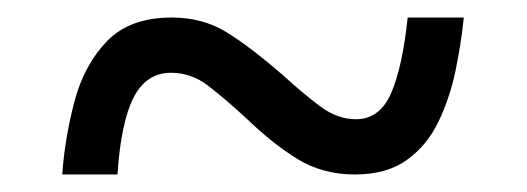

<svg xmlns="http://www.w3.org/2000/svg" viewBox="-20 -466 601 219"><path d="M51 -267Q54 -309 65 -350.5Q76 -392 102 -419Q128 -446 176 -446Q211 -446 238 -429.5Q265 -413 303 -380Q326 -359 345.5 -344.5Q365 -330 386 -330Q413 -330 426 -359.5Q439 -389 445 -446H509Q506 -416 499.5 -385Q493 -354 480 -327Q467 -300 444 -283.5Q421 -267 385 -267Q348 -267 319.5 -284.5Q291 -302 261 -331Q236 -354 217 -368.5Q198 -383 175 -383Q147 -383 132.5 -355Q118 -327 114 -267Z"/></svg>

Font: Noto Serif Medium
Style: Italic
Weight: 500
Italic angle: -12°
Designer: Monotype Design Team
Foundry: Monotype Imaging Inc.
Version: Version 2.014; ttfautohint (v1.8.4.7-5d5b)